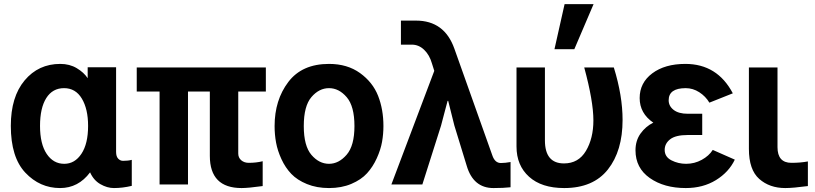

<svg xmlns="http://www.w3.org/2000/svg" viewBox="-20 -907 4005 944"><path d="M33.2 -288.1Q33.2 -430.7 101.1 -511.7Q168.9 -592.8 276.4 -592.8Q322.3 -592.8 357.4 -571.8Q392.6 -550.8 411.1 -522.5V-576.2H550.8V-160.2Q550.8 -137.7 561 -127Q571.3 -116.2 585 -116.2Q610.4 -116.2 627.9 -121.1V6.8Q583 17.6 540 17.6Q506.8 17.6 473.6 -1.5Q440.4 -20.5 422.9 -59.6Q365.2 17.6 275.4 17.6Q175.8 17.6 104.5 -58.1Q33.2 -133.8 33.2 -288.1ZM176.8 -288.1Q176.8 -199.2 209.5 -150.4Q242.2 -101.6 295.9 -101.6Q347.7 -101.6 380.4 -150.9Q413.1 -200.2 413.1 -288.1Q413.1 -371.1 382.3 -422.4Q351.6 -473.6 294.9 -473.6Q238.3 -473.6 207.5 -424.8Q176.8 -376 176.8 -288.1Z M652.3 -457V-575.2H1287.1V-457H1151.4V-152.3Q1151.4 -131.8 1166 -119.1Q1180.7 -106.4 1203.1 -106.4Q1240.2 -106.4 1271.5 -114.3V7.8Q1200.2 17.6 1168 17.6Q1011.7 17.6 1011.7 -140.6V-457H904.3V0H764.6V-457Z M1473.6 -287.1Q1473.6 -189.5 1511.2 -145.5Q1548.8 -101.6 1597.7 -101.6Q1645.5 -101.6 1684.1 -146Q1722.7 -190.4 1722.7 -287.1Q1722.7 -384.8 1684.6 -429.2Q1646.5 -473.6 1597.7 -473.6Q1548.8 -473.6 1511.2 -429.7Q1473.6 -385.7 1473.6 -287.1ZM1330.1 -287.1Q1330.1 -415 1397.5 -503.9Q1464.8 -592.8 1597.7 -592.8Q1687.5 -592.8 1750 -547.9Q1812.5 -502.9 1838.9 -436Q1865.2 -369.1 1865.2 -287.1Q1865.2 -248 1858.4 -209.5Q1851.6 -170.9 1832.5 -128.9Q1813.5 -86.9 1784.7 -55.2Q1755.9 -23.4 1707.5 -2.9Q1659.2 17.6 1597.7 17.6Q1537.1 17.6 1489.3 -2Q1441.4 -21.5 1412.1 -52.2Q1382.8 -83 1363.8 -124.5Q1344.7 -166 1337.4 -205.6Q1330.1 -245.1 1330.1 -287.1Z M1904.3 0 2115.2 -558.6 2103.5 -595.7Q2091.8 -636.7 2065.4 -662.1Q2039.1 -687.5 2004.9 -687.5H1951.2V-805.7H2025.4Q2165 -805.7 2213.9 -668L2400.4 -143.6Q2413.1 -105.5 2442.4 -105.5Q2463.9 -105.5 2490.2 -110.4V13.7Q2456.1 17.6 2406.2 17.6Q2306.6 17.6 2274.4 -92.8L2213.9 -290L2183.6 -411.1H2180.7Q2176.8 -396.5 2165.5 -354Q2154.3 -311.5 2148.4 -289.1L2056.6 0Z M2519.5 -186.5V-575.2H2659.2V-216.8Q2659.2 -103.5 2752.9 -103.5Q2824.2 -103.5 2860.8 -165Q2897.5 -226.6 2897.5 -315.4Q2897.5 -409.2 2852.5 -575.2H2998Q3041 -436.5 3041 -317.4Q3041 -165 2968.8 -73.7Q2896.5 17.6 2753.9 17.6Q2642.6 17.6 2581.1 -38.1Q2519.5 -93.8 2519.5 -186.5ZM2706.1 -665 2755.9 -886.7H2898.4L2803.7 -665Z M3104.5 -168Q3104.5 -215.8 3129.4 -250.5Q3154.3 -285.2 3191.4 -303.7H3192.4Q3125 -349.6 3125 -424.8Q3125 -500 3187 -546.4Q3249 -592.8 3349.6 -592.8Q3506.8 -592.8 3583 -448.2L3467.8 -402.3Q3449.2 -433.6 3418 -453.6Q3386.7 -473.6 3351.6 -473.6Q3267.6 -473.6 3267.6 -414.1Q3267.6 -385.7 3292 -366.7Q3316.4 -347.7 3361.3 -347.7H3432.6V-243.2H3361.3Q3301.8 -243.2 3274.9 -222.2Q3248 -201.2 3248 -169.9Q3248 -135.7 3281.2 -118.7Q3314.5 -101.6 3353.5 -101.6Q3394.5 -101.6 3430.2 -121.1Q3465.8 -140.6 3484.4 -169.9L3592.8 -122.1Q3563.5 -60.5 3500 -21.5Q3436.5 17.6 3351.6 17.6Q3245.1 17.6 3174.8 -31.7Q3104.5 -81.1 3104.5 -168Z M3662.1 -174.8V-575.2H3802.7V-183.6Q3802.7 -106.4 3871.1 -106.4Q3916 -106.4 3952.1 -113.3V7.8Q3878.9 17.6 3840.8 17.6Q3763.7 17.6 3712.9 -27.3Q3662.1 -72.3 3662.1 -174.8Z"/></svg>

Font: Gothic A1 ExtraBold
Style: Regular
Weight: 800
Designer: HanYang I&C Co.,Ltd.
Foundry: HanYang I&C Co.,Ltd.
Version: Version 2.50